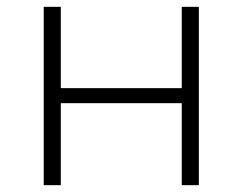

<svg xmlns="http://www.w3.org/2000/svg" viewBox="-20 -542 710 562"><path d="M108 -522H158V-284H512V-522H562V0H512V-240H158V0H108Z"/></svg>

Font: Goldbeck Next Light
Style: Regular
Weight: 300
Designer: Julieta Ulanovsky
Foundry: Julieta Ulanovsky
Version: Version 7.200